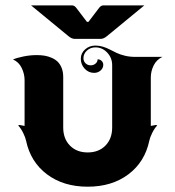

<svg xmlns="http://www.w3.org/2000/svg" viewBox="-20 -704 665 728"><path d="M97.7 -683.6H252.9Q262.2 -683.6 269.5 -673.8L309.6 -621.1H315.4L355.5 -673.8Q362.8 -683.6 372.1 -683.6H527.3L384.8 -566.4Q373 -556.6 361.3 -556.6H263.7Q252 -556.6 240.2 -566.4ZM29.3 -478.5Q44.2 -484.9 69.3 -490Q94.5 -495.1 119.6 -495.1Q135.5 -495.1 149.3 -492.8Q163.1 -490.5 176.4 -484.6Q189.7 -478.8 199 -469.6Q208.3 -460.4 214 -445.8Q219.7 -431.2 219.7 -412.1V-220.7Q219.7 -178 245.2 -152Q270.8 -126 312.5 -126Q354.2 -126 379.8 -152Q405.3 -178 405.3 -220.7V-457Q405.3 -484.6 386.6 -504.5Q367.9 -524.4 341.8 -524.4Q323 -524.4 309.7 -512.3Q296.4 -500.2 296.4 -483.2Q296.4 -471.9 304.3 -464.1Q312.3 -456.3 323.7 -456.3Q334.7 -456.3 342.4 -463Q350.1 -469.7 350.1 -479.2Q359.1 -479.2 365.4 -473Q371.6 -466.8 371.6 -458.3Q371.6 -445.6 361.3 -436.6Q351.1 -427.7 336.7 -427.7Q315.9 -427.7 301.1 -443.5Q286.4 -459.2 286.4 -481.4Q286.4 -502.2 302.6 -516.7Q318.8 -531.2 341.8 -531.2Q356.4 -531.2 370.5 -526.9Q384.5 -522.5 396.7 -516.1Q408.9 -509.8 422.2 -503.4Q435.5 -497.1 453.7 -492.7Q471.9 -488.3 492.7 -488.3H595.7Q573.5 -477.8 562.6 -455.8Q551.8 -433.8 551.8 -410.2V-226.6Q554.9 -226.6 561.2 -228.3Q567.4 -230 570.3 -230Q573.2 -230 576.2 -228.5Q565.4 -217 557 -199.8Q548.6 -182.6 546.1 -170.4Q529.3 -90.1 466.9 -43.1Q404.5 3.9 312.5 3.9Q220.5 3.9 158.1 -43.1Q95.7 -90.1 78.9 -170.4Q76.4 -182.6 68 -199.8Q59.6 -217 48.8 -228.5Q51.8 -230 54.7 -230Q57.6 -230 63.8 -228.3Q70.1 -226.6 73.2 -226.6V-400.4Q73.2 -423.6 62.3 -446.3Q51.3 -469 29.3 -478.5Z"/></svg>

Font: Agreloy
Style: Medium
Weight: 400
Designer: gluk
Foundry: gluk
Version: Version 0.27